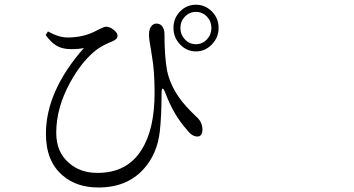

<svg xmlns="http://www.w3.org/2000/svg" viewBox="-20 -790 1540 835"><path d="M408.2 25.4Q312.5 25.4 252 -27.3Q179.7 -88.9 179.7 -208Q179.7 -393.6 344.7 -581.1Q310.5 -574.2 272.5 -577.1Q243.2 -580.1 223.6 -592.8Q202.1 -605.5 178.7 -637.7L188.5 -653.3Q235.4 -627 274.4 -627Q341.8 -627 394.5 -654.3Q404.3 -659.2 418 -666Q433.6 -673.8 441.4 -673.8Q458 -673.8 474.6 -660.2Q491.2 -646.5 491.2 -634.8Q491.2 -619.1 468.8 -610.4Q464.8 -608.4 457 -605.5Q412.1 -585.9 388.7 -564.5Q332 -516.6 285.2 -431.6Q224.6 -321.3 224.6 -212.9Q224.6 -128.9 279.3 -82Q328.1 -38.1 404.3 -38.1Q533.2 -38.1 595.7 -138.7Q652.3 -227.5 652.3 -386.7Q652.3 -483.4 640.6 -546.9Q639.6 -552.7 637.7 -566.4Q627.9 -619.1 627.9 -638.7Q627.9 -662.1 637.2 -674.8Q646.5 -687.5 660.2 -687.5Q676.8 -687.5 686 -674.8Q695.3 -662.1 695.3 -641.6Q695.3 -545.9 706.1 -485.4Q718.8 -421.9 760.7 -363.3Q784.2 -330.1 830.1 -286.1L833 -283.2Q859.4 -260.7 860.4 -228.5Q860.4 -196.3 838.9 -196.3Q814.5 -196.3 793 -225.6Q735.4 -289.1 699.2 -385.7Q691.4 -405.3 687 -404.8Q682.6 -404.3 682.6 -382.8Q682.6 -285.2 674.8 -216.8Q663.1 -119.1 604.5 -54.7Q532.2 25.4 408.2 25.4ZM832 -769.5Q872.1 -769.5 901.4 -740.2Q930.7 -710.9 930.7 -668.9Q930.7 -627 901.4 -596.7Q872.1 -566.4 832 -566.4Q792 -566.4 763.2 -596.7Q734.4 -627 734.4 -668.9Q734.4 -710.9 763.2 -740.2Q792 -769.5 832 -769.5ZM832 -597.7Q860.4 -597.7 879.9 -618.7Q899.4 -639.6 899.4 -668.5Q899.4 -697.3 879.9 -717.8Q860.4 -738.3 832 -738.3Q803.7 -738.3 784.2 -717.8Q764.6 -697.3 764.6 -668.5Q764.6 -639.6 784.2 -618.7Q803.7 -597.7 832 -597.7Z"/></svg>

Font: Bpmf GenRyu Min R
Style: R
Weight: 400
Foundry: But Ko
Version: Version 1.320